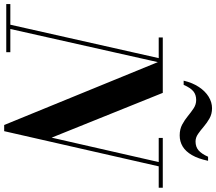

<svg xmlns="http://www.w3.org/2000/svg" viewBox="-114 -948 1036 920"><g transform="rotate(90 404.0 -488.0)"><path d="M543 10 232 -750H389L603.5 -217.5L725 -750H745.5L572.5 10ZM-36.5 0V-19.5H194V0ZM58 0 222.5 -730.5H123.5V-750H247L78.5 0ZM605 -730.5V-750H843.5V-730.5ZM593 -831Q563 -831 540.8 -843Q518.5 -855 499.8 -870.5Q481 -886 462.8 -898Q444.5 -910 423 -910Q398 -910 381.5 -896.5Q365 -883 350.5 -850H330.5Q340.5 -892.5 360.8 -923Q381 -953.5 407.5 -969.8Q434 -986 462.5 -986Q490 -986 511.2 -974Q532.5 -962 550.5 -946.5Q568.5 -931 585.8 -919Q603 -907 622 -907Q647.5 -907 664.2 -921.2Q681 -935.5 695 -967H714.5Q704.5 -919.5 687 -889.5Q669.5 -859.5 645.8 -845.2Q622 -831 593 -831Z"/></g></svg>

Font: Bodoni Moda 11pt SemiBold
Style: Italic
Weight: 600
Italic angle: -13°
Designer: Owen Earl
Foundry: indestructible type
Version: Version 2.004